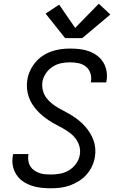

<svg xmlns="http://www.w3.org/2000/svg" viewBox="-20 -1004 640 1032"><path d="M253 8Q226 8 199.5 5Q173 2 148.5 -6.5Q124 -15 103 -29.5Q82 -44 68 -65.5Q54 -87 49 -113Q44 -139 49 -166Q49 -168 49.5 -170.5Q50 -173 51 -176H134Q133 -174 133 -172.5Q133 -171 132 -170Q130 -154 132.5 -138.5Q135 -123 143 -110Q151 -97 163.5 -88.5Q176 -80 190.5 -74.5Q205 -69 221 -67.5Q237 -66 253 -66Q278 -66 303 -70.5Q328 -75 350.5 -88.5Q373 -102 389 -124.5Q405 -147 409 -172Q413 -195 407 -217Q401 -239 388 -257Q375 -275 358 -288Q341 -301 322 -312Q303 -323 283.5 -333Q264 -343 245.5 -355Q227 -367 210 -381Q193 -395 178.5 -411Q164 -427 152.5 -445.5Q141 -464 134 -485Q127 -506 125 -529Q123 -552 127 -575Q131 -601 142 -624.5Q153 -648 170 -668.5Q187 -689 209.5 -704Q232 -719 256.5 -727.5Q281 -736 306 -739.5Q331 -743 356 -743Q383 -743 409 -740Q435 -737 458.5 -728.5Q482 -720 502 -705Q522 -690 535 -669Q548 -648 552.5 -622.5Q557 -597 553 -571Q552 -568 551.5 -565.5Q551 -563 551 -561H468Q468 -562 468.5 -563.5Q469 -565 469 -567Q473 -590 465.5 -611.5Q458 -633 441 -646.5Q424 -660 401.5 -664.5Q379 -669 356 -669Q332 -669 308 -664Q284 -659 262.5 -645Q241 -631 226.5 -609.5Q212 -588 208 -564Q205 -540 210.5 -518Q216 -496 229 -478.5Q242 -461 259 -447.5Q276 -434 295 -423Q314 -412 333.5 -402Q353 -392 371.5 -380Q390 -368 406.5 -354.5Q423 -341 437.5 -324.5Q452 -308 463.5 -289.5Q475 -271 482.5 -250.5Q490 -230 492 -206.5Q494 -183 490 -160Q486 -134 474.5 -110Q463 -86 445 -65.5Q427 -45 403.5 -30.5Q380 -16 355 -7Q330 2 304 5Q278 8 253 8ZM330 -799 225 -931 298 -979 384 -854 511 -984 573 -926 422 -799Z"/></svg>

Font: Iosevka Curly Extended Oblique
Style: Regular
Weight: 400
Width: 7
Italic angle: -9°
Monospace: yes
Designer: Belleve Invis
Foundry: Belleve Invis
Version: Version 11.1.0; ttfautohint (v1.8.3)